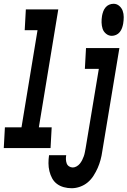

<svg xmlns="http://www.w3.org/2000/svg" viewBox="-53 -785 676 1018"><path d="M-33 0 -27 -110H61L146 -625H78L84 -735H256L153 -110H221L215 0ZM540 -595Q523 -595 509.5 -606Q496 -617 491 -632.5Q486 -648 485.5 -665.5Q485 -683 488 -701Q490 -712 494 -723.5Q498 -735 506 -745Q514 -755 525.5 -760Q537 -765 549 -765Q566 -765 579 -754Q592 -743 597.5 -727.5Q603 -712 603 -694.5Q603 -677 600 -659Q598 -648 594 -636.5Q590 -625 582 -615Q574 -605 562.5 -600Q551 -595 540 -595ZM327 213Q306 213 285.5 207.5Q265 202 249 190Q233 178 223.5 160.5Q214 143 209 122.5Q204 102 204 80.5Q204 59 207 38H298Q296 49 296.5 60Q297 71 300.5 81Q304 91 313 97Q322 103 333 103Q343 103 353.5 97Q364 91 371 82Q378 73 383 63Q388 53 391.5 43Q395 33 397 22Q399 11 401 1L471 -420H397L403 -530H580L489 19Q486 41 480 63Q474 85 465 105.5Q456 126 443 146.5Q430 167 412 182Q394 197 371.5 205Q349 213 327 213Z"/></svg>

Font: Iosevka Slab XBdExObl
Style: Regular
Weight: 800
Width: 7
Italic angle: -9°
Monospace: yes
Designer: Belleve Invis
Foundry: Belleve Invis
Version: Version 11.1.0; ttfautohint (v1.8.3)